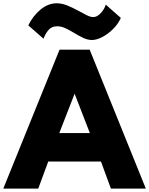

<svg xmlns="http://www.w3.org/2000/svg" viewBox="-26 -1120 886 1140"><path d="M-6.5 0 327.5 -825H506.5L840 0H632.5L573.5 -161H260.5L201 0ZM326 -330H507.5L417 -563.5ZM520 -882.5Q494.5 -882.5 468.2 -895Q442 -907.5 415.8 -923.5Q389.5 -939.5 363.8 -951.8Q338 -964 313 -964Q280 -964 260.8 -940.5Q241.5 -917 232.5 -890L142 -969.5Q169 -1025 214.2 -1062.8Q259.5 -1100.5 310.5 -1100.5Q341 -1100.5 372.2 -1088Q403.5 -1075.5 432.8 -1059.5Q462 -1043.5 486.5 -1031Q511 -1018.5 527.5 -1018.5Q550 -1018.5 571.8 -1041.5Q593.5 -1064.5 602 -1092.5L691.5 -1013.5Q674.5 -976 644.2 -946.5Q614 -917 580.8 -899.8Q547.5 -882.5 520 -882.5Z"/></svg>

Font: Spartan Thin ExtraBold
Style: Regular
Weight: 800
Version: Version 1.004